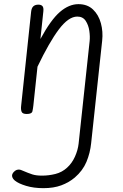

<svg xmlns="http://www.w3.org/2000/svg" viewBox="-20 -564 608 950"><path d="M112.5 0Q91.5 0 87 -11Q82.5 -22 84.5 -39.5L134 -506Q136 -524.5 145 -532.8Q154 -541 170 -541Q183.5 -541 190 -533.8Q196.5 -526.5 194.5 -508L180 -371Q232 -467 276.8 -505.2Q321.5 -543.5 368 -543.5Q412.5 -543.5 440.2 -517Q468 -490.5 479.2 -449Q490.5 -407.5 485.5 -362.5L431 144.5Q426 193 407.8 236.8Q389.5 280.5 350 314.5Q321 339 283.2 353Q245.5 367 195 367Q146.5 367 108.8 355.5Q71 344 53.5 329.5Q42 319.5 40 308.8Q38 298 48 287Q55 279.5 62 277Q69 274.5 75.8 275.2Q82.5 276 87.5 278.5Q121.5 293 140.2 299Q159 305 188 305Q221 305 254 296.8Q287 288.5 312 265.5Q336 244 350.8 211.2Q365.5 178.5 369 146.5L423.5 -360.5Q426 -382.5 422 -411Q418 -439.5 404 -460.8Q390 -482 362.5 -482Q319 -482 271.2 -418.5Q223.5 -355 165.5 -234L145 -41.5Q143.5 -27.5 140.5 -13.8Q137.5 0 112.5 0Z"/></svg>

Font: Edu NSW ACT Hand
Style: Regular
Weight: 400
Designer: Tina and Corey Anderson, Eben Sorkin, Mirko Velimirovic
Foundry: Sorkin Type Co.
Version: Version 2.000